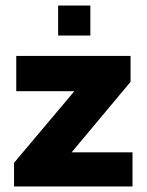

<svg xmlns="http://www.w3.org/2000/svg" viewBox="-20 -677 532 697"><path d="M191 -548V-657H308V-548ZM31 0V-86L250 -346H39V-474H454V-380L240 -124H461V0Z"/></svg>

Font: Kanit SemiBold
Style: Regular
Weight: 600
Designer: Katatrad Team
Foundry: CadsonDemak
Version: Version 2.000; ttfautohint (v1.8.3)